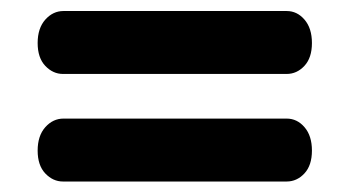

<svg xmlns="http://www.w3.org/2000/svg" viewBox="-20 -522 650 357"><path d="M50 -442Q50 -469.5 64.2 -485.5Q78.5 -501.5 98 -501.5H513Q532.5 -501.5 546.2 -485.5Q560 -469.5 560 -442Q560 -414.5 546 -399.5Q532 -384.5 513 -384.5H97Q78.5 -384.5 64.2 -399.5Q50 -414.5 50 -442ZM50 -242Q50 -269.5 64.2 -285.5Q78.5 -301.5 98 -301.5H513Q532.5 -301.5 546.2 -285.5Q560 -269.5 560 -242Q560 -214.5 546 -199.5Q532 -184.5 513 -184.5H97Q78.5 -184.5 64.2 -199.5Q50 -214.5 50 -242Z"/></svg>

Font: Fraunces 9pt SuperSoft Black
Style: Regular
Weight: 900
Version: Version 1.000;[b76b70a41]